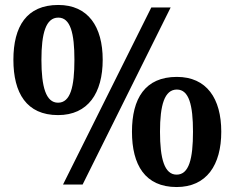

<svg xmlns="http://www.w3.org/2000/svg" viewBox="-20 -744 946 774"><path d="M214 -280C335 -280 394 -369 394 -503C394 -637 335 -724 215 -724C87 -724 34 -637 34 -503C34 -369 87 -280 214 -280ZM234 0H313L668 -714H590ZM214 -330C165 -330 147 -394 147 -503C147 -610 165 -673 215 -673C264 -673 280 -610 280 -503C280 -394 264 -330 214 -330ZM692 10C813 10 872 -79 872 -213C872 -347 813 -434 693 -434C565 -434 512 -347 512 -213C512 -79 565 10 692 10ZM692 -40C643 -40 625 -104 625 -213C625 -320 643 -383 693 -383C742 -383 758 -320 758 -213C758 -104 742 -40 692 -40Z"/></svg>

Font: Noto Serif Malayalam
Style: Bold
Weight: 700
Designer: Indian type Foundry, Jelle Bosma, Monotype Design Team
Foundry: Monotype Imaging Inc.
Version: Version 2.104